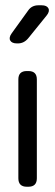

<svg xmlns="http://www.w3.org/2000/svg" viewBox="-20 -710 210 730"><path d="M47.9 -544.9H44.9Q24.9 -544.9 18.8 -556.2Q12.7 -567.4 24.9 -584L86.9 -669.9Q100.6 -689.9 126 -689.9H138.2Q158.2 -689.9 164.1 -678.2Q169.9 -666.5 157.2 -650.9L86.9 -564Q70.8 -544.9 47.9 -544.9ZM87.9 0H82Q49.8 0 49.8 -32.2V-408.2Q49.8 -439.9 82 -439.9H87.9Q120.1 -439.9 120.1 -408.2V-32.2Q120.1 0 87.9 0Z"/></svg>

Font: Arcon Rounded-
Style: Regular
Weight: 400
Designer: M. Zarth
Foundry: martin zarth - visuelle & digitale kommunikation
Version: Version 1.110;PS 001.110;hotconv 1.0.70;makeotf.lib2.5.58329